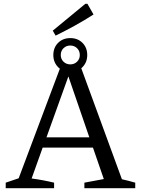

<svg xmlns="http://www.w3.org/2000/svg" viewBox="-20 -988 740 1008"><path d="M620 -47Q638 -43 655.5 -38.5Q673 -34 690 -29V0H423V-29L525 -48L468 -213H204L146 -51Q176 -47 205.5 -41.5Q235 -36 264 -29V0H10V-29L78 -52L302 -648H400ZM224 -267H449L339 -587ZM349 -610Q310 -610 285 -635.5Q260 -661 260 -699Q260 -738 285 -763Q310 -788 349 -788Q388 -788 413 -763Q438 -738 438 -699Q438 -661 413 -635.5Q388 -610 349 -610ZM349 -650Q370 -650 384.5 -664Q399 -678 399 -699Q399 -721 384.5 -735Q370 -749 349 -749Q328 -749 313.5 -735Q299 -721 299 -699Q299 -678 313.5 -664Q328 -650 349 -650ZM272 -801 257 -827 428 -968H439L471 -912Q423 -881 373 -853.5Q323 -826 272 -801Z"/></svg>

Font: Piazzolla
Style: Regular
Weight: 400
Designer: Juan Pablo del Peral
Foundry: Huerta Tipografica
Version: Version 1.330